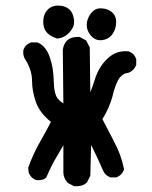

<svg xmlns="http://www.w3.org/2000/svg" viewBox="-20 -638 540 682"><path d="M117.2 2Q110.4 2 106.4 1Q89.8 -5.9 82 -24.4L80.1 -42Q96.7 -88.9 119.1 -128.4Q141.6 -168 161.1 -205.1Q121.1 -236.3 107.4 -275.9Q93.8 -315.4 93.8 -351.1Q93.8 -386.7 72.3 -422.9Q62.5 -435.5 62.5 -452.1Q62.5 -459 63.5 -461.9Q70.3 -479.5 87.9 -486.3L89.8 -487.3H113.3Q126 -481.4 134.8 -472.7Q149.4 -458 157.2 -433.6Q169.9 -397.5 170.9 -350.6Q171.9 -303.7 185.5 -287.1Q194.3 -277.3 205.1 -270.5L203.1 -460.9Q205.1 -479.5 217.8 -494.1Q232.4 -506.8 253.9 -506.8Q256.8 -506.8 262.7 -506.8L286.1 -494.1L298.8 -469.7L300.8 -310.5Q309.6 -332 316.4 -354.5Q330.1 -398.4 358.9 -427.2Q387.7 -456.1 424.8 -456.1Q435.5 -456.1 438.5 -455.1Q456.1 -448.2 462.9 -430.7L463.9 -428.7V-407.2Q456.1 -387.7 437.5 -379.9Q424.8 -377.9 418.9 -374Q408.2 -367.2 402.8 -358.9Q397.5 -350.6 391.1 -335Q384.8 -319.3 379.9 -296.9Q368.2 -253.9 343.8 -214.8Q364.3 -174.8 380.9 -143.6Q397.5 -112.3 406.2 -88.4Q415 -64.5 420.9 -36.1Q416 -24.4 410.2 -18.6Q404.3 -12.7 393.6 -7.8H372.1Q352.5 -15.6 345.7 -33.2Q330.1 -70.3 303.7 -123L300.8 -13.7L289.1 9.8Q279.3 18.6 270 21Q260.7 23.4 254.9 23.4Q249 23.4 243.2 23.4L220.7 11.7Q206.1 -4.9 205.1 -23.4V-122.1Q193.4 -101.6 177.2 -74.2Q161.1 -46.9 144.5 -7.8L142.6 -5.9Q132.8 2 117.2 2ZM288.1 -548.8Q288.1 -554.7 289.1 -560.5Q293.9 -583 309.6 -597.7Q320.3 -608.4 336.9 -608.4Q344.7 -608.4 354.5 -606.4Q392.6 -595.7 392.6 -559.6Q392.6 -536.1 379.9 -517.6Q365.2 -496.1 336.9 -495.1Q316.4 -495.1 302.2 -512.2Q288.1 -529.3 288.1 -548.8ZM180.7 -502Q142.6 -514.6 135.7 -543Q133.8 -551.8 133.8 -557.6Q133.8 -563.5 133.8 -565.4Q134.8 -590.8 153.3 -607.4Q167 -618.2 185.5 -618.2Q194.3 -618.2 204.1 -616.2Q235.4 -607.4 241.2 -576.2Q243.2 -568.4 243.2 -564Q243.2 -559.6 242.7 -553.2Q242.2 -546.9 238.3 -539.1Q233.4 -530.3 225.6 -521.5Q207 -502.9 182.6 -501Z"/></svg>

Font: JasonHandwriting2
Style: SemiBold
Weight: 600
Version: Version 1.04.7